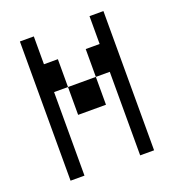

<svg xmlns="http://www.w3.org/2000/svg" viewBox="-117 -717 735 810"><g transform="rotate(-20 250.0 -312.5)"><path d="M62.5 -625Q62.5 -625 62.5 0H125Q125 0 125 -375H187.5Q187.5 -375 187.5 -250H312.5Q312.5 -250 312.5 -375H187.5Q187.5 -375 187.5 -500H125Q125 -500 125 -625ZM375 -375Q375 -375 375 0H437.5Q437.5 0 437.5 -625H375Q375 -625 375 -500H312.5Q312.5 -500 312.5 -375Z"/></g></svg>

Font: BFUnifontExMono
Style: Regular
Weight: 500
Version: Version 15.0.06